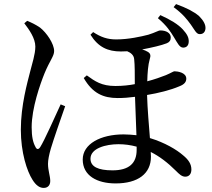

<svg xmlns="http://www.w3.org/2000/svg" viewBox="-20 -858 1040 940"><path d="M194 62C215 62 226 48 226 28C226 4 215 -23 215 -56C215 -74 220 -100 229 -131C242 -175 279 -281 299 -338L277 -347C253 -295 197 -169 177 -138C168 -124 159 -126 153 -140C142 -160 135 -188 135 -235C135 -329 177 -447 198 -499C224 -562 245 -583 245 -608C245 -644 208 -698 176 -723C154 -738 133 -748 113 -756L99 -744C122 -714 153 -671 153 -630C153 -592 137 -546 128 -509C114 -454 82 -342 82 -223C82 -111 112 -20 139 22C157 51 175 62 194 62ZM875 -625C891 -624 903 -633 904 -653C905 -673 897 -690 875 -714C852 -739 814 -762 765 -784L753 -769C796 -733 815 -703 832 -675C849 -647 859 -626 875 -625ZM957 -691C974 -690 985 -701 986 -719C987 -737 977 -757 954 -780C927 -802 894 -819 842 -838L830 -823C875 -790 895 -764 914 -738C932 -713 941 -691 957 -691ZM572 -606 603 -607C620 -600 636 -588 637 -567C640 -542 640 -492 640 -446C614 -441 582 -437 545 -437C477 -437 445 -460 405 -489L390 -476C433 -401 486 -378 556 -378C585 -378 611 -380 641 -384L648 -196C628 -198 607 -200 585 -200C472 -200 385 -153 385 -77C385 2 455 40 546 40C656 40 719 -8 719 -91L718 -114C760 -93 801 -62 842 -21C857 -6 870 7 887 7C907 7 917 -8 917 -28C917 -55 903 -76 876 -98C845 -125 787 -160 714 -182C709 -245 702 -324 700 -393C755 -402 815 -417 857 -435C884 -445 892 -458 892 -473C892 -503 849 -509 834 -509C829 -509 818 -501 792 -490C769 -481 736 -469 701 -460C702 -502 705 -540 713 -568C719 -586 717 -596 704 -604C696 -609 686 -613 676 -616C724 -625 771 -636 796 -646C809 -651 816 -660 816 -674C816 -697 793 -709 765 -709C755 -709 742 -699 706 -688C671 -679 609 -665 549 -665C506 -665 474 -676 436 -701L423 -688C461 -627 508 -606 572 -606ZM649 -140V-124C649 -59 612 -24 531 -24C460 -24 423 -42 423 -81C423 -132 498 -152 560 -152C590 -152 619 -148 649 -140Z"/></svg>

Font: Source Han Serif SC Medium
Style: Regular
Weight: 500
Designer: Ryoko NISHIZUKA 西塚涼子 (kana & ideographs); Frank Grießhammer (Latin, Greek & Cyrillic); Wenlong ZHANG 张文龙 (bopomofo); San
Foundry: Adobe
Version: Version 2.003;hotconv 1.1.1;makeotfexe 2.6.0